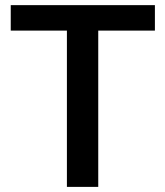

<svg xmlns="http://www.w3.org/2000/svg" viewBox="-20 -731 647 751"><path d="M585.9 -611.3V-710.9H22V-611.3H241.7V0H364.3V-611.3Z"/></svg>

Font: Shabnam FD Medium
Style: Regular
Weight: 500
Foundry: DejaVu fonts team - Redesigned by Saber Rastikerdar - Based on Vazir font
Version: Version 5.00;October 20, 2019;FontCreator 12.0.0.2547 64-bit